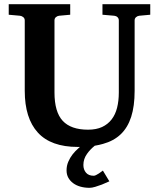

<svg xmlns="http://www.w3.org/2000/svg" viewBox="-20 -691 769 924"><path d="M506.3 181.6Q487.8 190.4 470.2 197.3Q455.1 203.1 438.7 208Q422.4 212.9 411.1 212.9Q387.7 212.9 367.4 207.3Q347.2 201.7 332.3 190.7Q317.4 179.7 308.8 164.3Q300.3 148.9 300.3 128.9Q300.3 106.9 308.6 87.4Q316.9 67.9 329.3 52Q341.8 36.1 356 23.9Q360.4 19.5 364.7 16.1H354Q225.1 16.1 162.1 -53Q99.1 -122.1 99.1 -253.9V-592.8Q99.1 -602.5 92 -608.4Q85 -614.3 76.2 -615.2L22 -620.1V-670.9H317.9V-620.1L264.2 -615.2Q255.9 -614.3 249 -608.4Q242.2 -602.5 242.2 -592.8V-246.1Q242.2 -152.3 281.7 -109.6Q321.3 -66.9 403.8 -66.9Q443.4 -66.9 471.2 -79.8Q499 -92.8 517.1 -116.2Q535.2 -139.6 543.5 -172.6Q551.8 -205.6 551.8 -246.1V-592.8Q551.8 -602.5 545.4 -608.4Q539.1 -614.3 529.8 -615.2L473.1 -620.1V-670.9H703.1V-620.1L649.9 -615.2Q641.6 -614.3 634.8 -608.4Q627.9 -602.5 627.9 -592.8V-253.9Q627.9 -180.2 611.3 -128.7Q594.7 -77.1 561 -44.9Q527.3 -12.7 475.6 1.5Q457 6.8 436 10.3Q413.6 28.3 398.9 49.3Q381.3 73.7 381.3 103Q381.3 125 393.8 139.9Q406.2 154.8 431.2 154.8Q436 154.8 442.6 151.4Q449.2 147.9 455.8 143.8Q462.4 139.6 467.5 135.5Q472.7 131.3 475.1 129.9Z"/></svg>

Font: Charis SIL Eur
Style: Bold
Weight: 700
Foundry: SIL International
Version: Version 5.000